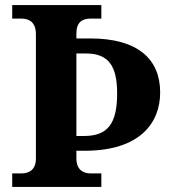

<svg xmlns="http://www.w3.org/2000/svg" viewBox="-20 -734 678 754"><path d="M28 0H378V-53H336C306 -53 280 -68 280 -112V-142H313C529 -142 609 -251 609 -371C609 -502 521 -583 335 -583H280V-602C280 -647 303 -661 336 -661H378V-714H28V-661H64C94 -661 121 -647 121 -600V-111C121 -67 94 -53 64 -53H28ZM310 -200H280V-524H318C407 -524 440 -474 440 -367C440 -247 402 -200 310 -200Z"/></svg>

Font: Noto Serif Telugu
Style: Bold
Weight: 700
Designer: Jelle Bosma - Monotype Design Team
Foundry: Monotype Imaging Inc.
Version: Version 2.005